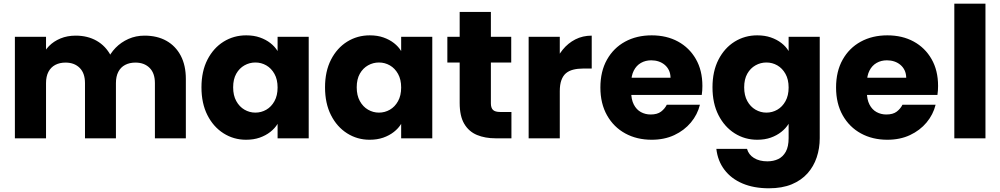

<svg xmlns="http://www.w3.org/2000/svg" viewBox="-20 -760 5497 1055"><path d="M61.8 0V-557.9H232.9V0ZM447 0V-303.2Q447 -358.1 417.7 -387.1Q388.4 -416.1 340.2 -416.1Q307.7 -416.1 283.5 -403.3Q259.4 -390.5 246.1 -365.3Q232.9 -340 232.9 -303.2L210.8 -447.3Q223.3 -480.5 249.2 -506.9Q275 -533.2 312.4 -548.7Q349.8 -564.2 395.9 -564.2Q461.4 -564.2 511.1 -535.9Q560.7 -507.5 588.9 -454.2Q617 -400.9 617 -326.1V0ZM831.2 0V-303.2Q831.2 -358.1 801.9 -387.1Q772.6 -416.1 724.3 -416.1Q691.8 -416.1 667.5 -403.3Q643.1 -390.5 630.1 -365.3Q617 -340 617 -303.2L570 -429.4Q585.1 -466.2 615 -497.1Q645 -527.9 685.8 -546.1Q726.5 -564.2 774.2 -564.2Q843.5 -564.2 894.2 -535.9Q944.9 -507.5 973.1 -454.2Q1001.2 -400.9 1001.2 -326.1V0Z M1087 -280.1Q1087 -368.3 1119.9 -432.3Q1152.8 -496.3 1208.6 -531.1Q1264.5 -565.8 1332.8 -565.8Q1375 -565.8 1408.1 -554.1Q1441.1 -542.5 1465.8 -523.2Q1490.4 -504 1505.3 -479.5V-557.9H1676.3V0H1505.3V-79.4Q1490.4 -54.8 1465.3 -35.1Q1440.2 -15.4 1406.9 -3.7Q1373.6 7.9 1331.8 7.9Q1264 7.9 1208.2 -27.5Q1152.3 -62.9 1119.7 -127.4Q1087 -191.9 1087 -280.1ZM1505.3 -279.2Q1505.3 -323.4 1488.1 -354Q1471 -384.7 1443.3 -400.7Q1415.6 -416.6 1383.2 -416.6Q1351.2 -416.6 1323.3 -400.9Q1295.3 -385.2 1278.2 -355Q1261.1 -324.8 1261.1 -280.1Q1261.1 -235.9 1278.2 -204.8Q1295.3 -173.6 1323.3 -157.4Q1351.2 -141.2 1383.2 -141.2Q1415.6 -141.2 1443.3 -157.2Q1471 -173.2 1488.1 -204.1Q1505.3 -235 1505.3 -279.2Z M1766 -280.1Q1766 -368.3 1798.9 -432.3Q1831.8 -496.3 1887.6 -531.1Q1943.5 -565.8 2011.8 -565.8Q2054 -565.8 2087.1 -554.1Q2120.1 -542.5 2144.8 -523.2Q2169.4 -504 2184.3 -479.5V-557.9H2355.3V0H2184.3V-79.4Q2169.4 -54.8 2144.3 -35.1Q2119.2 -15.4 2085.9 -3.7Q2052.6 7.9 2010.8 7.9Q1943 7.9 1887.2 -27.5Q1831.3 -62.9 1798.7 -127.4Q1766 -191.9 1766 -280.1ZM2184.3 -279.2Q2184.3 -323.4 2167.1 -354Q2150 -384.7 2122.3 -400.7Q2094.6 -416.6 2062.2 -416.6Q2030.2 -416.6 2002.3 -400.9Q1974.3 -385.2 1957.2 -355Q1940.1 -324.8 1940.1 -280.1Q1940.1 -235.9 1957.2 -204.8Q1974.3 -173.6 2002.3 -157.4Q2030.2 -141.2 2062.2 -141.2Q2094.6 -141.2 2122.3 -157.2Q2150 -173.2 2167.1 -204.1Q2184.3 -235 2184.3 -279.2Z M2505.8 -194.2V-694.3H2677.3V-192.1Q2677.3 -167.4 2688.9 -156Q2700.5 -144.7 2729.2 -144.7H2790.2V0H2703.3Q2645.4 0 2600.9 -18.4Q2556.4 -36.9 2531.1 -79.3Q2505.8 -121.8 2505.8 -194.2ZM2789.1 -416.3H2438.1V-557.9H2789.1Z M3055.9 -258.8 3010.8 -309.4Q3010.8 -359 3026.7 -404.9Q3042.6 -450.9 3071.9 -486.9Q3101.1 -522.9 3141.5 -543.6Q3181.9 -564.2 3231.4 -564.2V-383.4H3184.5Q3154 -383.4 3129.8 -377.2Q3105.6 -371 3089.4 -357.2Q3073.3 -343.3 3064.6 -319.1Q3055.9 -294.9 3055.9 -258.8ZM2884.8 0V-557.9H3055.9V0Z M3428.8 -238.3 3429.3 -332.9H3664.5Q3664 -355.9 3655.7 -373.5Q3647.4 -391.1 3632.7 -403.5Q3618.1 -415.9 3599 -422.3Q3580 -428.6 3558.5 -428.6Q3526.6 -428.6 3501.6 -414.2Q3476.6 -399.8 3462.5 -372Q3448.3 -344.3 3448.3 -303.5V-254.7Q3448.3 -213.2 3462.7 -185.4Q3477.1 -157.6 3501.5 -144.2Q3525.9 -130.9 3555.1 -130.9Q3591.7 -130.9 3612.4 -146.7Q3633.1 -162.6 3643.9 -184.6H3826Q3812.6 -130.3 3776.2 -86.8Q3739.9 -43.3 3685.2 -17.7Q3630.5 7.9 3560.9 7.9Q3479.2 7.9 3415.7 -26.8Q3352.1 -61.5 3315.5 -126.3Q3279 -191.1 3279 -279.2Q3279 -367.8 3315.1 -432Q3351.1 -496.3 3414.7 -531.1Q3478.3 -565.8 3560.9 -565.8Q3643.1 -565.8 3705.4 -531.8Q3767.8 -497.8 3803.6 -435.5Q3839.5 -373.2 3839.5 -287.9Q3839.5 -276.1 3838.7 -263.4Q3838 -250.7 3836 -238.3Z M4140.8 -565.8Q4182.1 -565.8 4215.4 -554.4Q4248.7 -542.9 4273.5 -523.7Q4298.4 -504.5 4313.3 -479.5V-557.9H4484.3V-1Q4484.3 55 4467.6 104.8Q4450.9 154.7 4416.9 192.8Q4382.9 230.9 4330.3 252.8Q4277.6 274.6 4205.2 274.6Q4122.2 274.6 4060 248.2Q3997.8 221.8 3960.8 173Q3923.7 124.3 3916.2 58H4084.7Q4093.5 89.9 4123 108.2Q4152.6 126.5 4196.8 126.5Q4229.7 126.5 4256 114.1Q4282.2 101.6 4297.8 73.6Q4313.3 45.5 4313.3 -1V-79.8Q4298.4 -55.3 4273.3 -35.4Q4248.2 -15.4 4215.1 -3.7Q4182.1 7.9 4140.8 7.9Q4072.5 7.9 4016.6 -27.5Q3960.8 -62.9 3927.9 -127.4Q3895 -191.9 3895 -280.1Q3895 -368.3 3927.9 -432.3Q3960.8 -496.3 4016.6 -531.1Q4072.5 -565.8 4140.8 -565.8ZM4313.3 -279.2Q4313.3 -323.4 4296.1 -354Q4279 -384.7 4251.3 -400.7Q4223.6 -416.6 4191.2 -416.6Q4159.2 -416.6 4131.3 -400.9Q4103.3 -385.2 4086.2 -355Q4069.1 -324.8 4069.1 -280.1Q4069.1 -235.9 4086.2 -204.8Q4103.3 -173.6 4131.3 -157.4Q4159.2 -141.2 4191.2 -141.2Q4223.6 -141.2 4251.3 -157.2Q4279 -173.2 4296.1 -204.1Q4313.3 -235 4313.3 -279.2Z M4723.8 -238.3 4724.3 -332.9H4959.5Q4959 -355.9 4950.7 -373.5Q4942.4 -391.1 4927.7 -403.5Q4913.1 -415.9 4894 -422.3Q4875 -428.6 4853.5 -428.6Q4821.6 -428.6 4796.6 -414.2Q4771.6 -399.8 4757.5 -372Q4743.3 -344.3 4743.3 -303.5V-254.7Q4743.3 -213.2 4757.7 -185.4Q4772.1 -157.6 4796.5 -144.2Q4820.9 -130.9 4850.1 -130.9Q4886.7 -130.9 4907.4 -146.7Q4928.1 -162.6 4938.9 -184.6H5121Q5107.6 -130.3 5071.2 -86.8Q5034.9 -43.3 4980.2 -17.7Q4925.5 7.9 4855.9 7.9Q4774.2 7.9 4710.7 -26.8Q4647.1 -61.5 4610.5 -126.3Q4574 -191.1 4574 -279.2Q4574 -367.8 4610.1 -432Q4646.1 -496.3 4709.7 -531.1Q4773.3 -565.8 4855.9 -565.8Q4938.1 -565.8 5000.4 -531.8Q5062.8 -497.8 5098.6 -435.5Q5134.5 -373.2 5134.5 -287.9Q5134.5 -276.1 5133.7 -263.4Q5133 -250.7 5131 -238.3Z M5223.8 0V-740H5394.9V0Z"/></svg>

Font: Poppins Variable
Style: Regular
Weight: 100
Designer: Jonny Pinhorn
Foundry: Indian Type Foundry
Version: Version 6.000